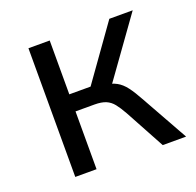

<svg xmlns="http://www.w3.org/2000/svg" viewBox="-94 -588 700 687"><g transform="rotate(-20 256.0 -245.0)"><path d="M81 0V-490H162V-285H243L389 -490H478L308 -253L290 -275Q318 -271 336.5 -261Q355 -251 370.5 -230.5Q386 -210 405 -175L503 0H414L332 -151Q318 -176 306 -191Q294 -206 277.5 -213Q261 -220 234 -220H162V0Z"/></g></svg>

Font: Nunito Sans 10pt SemiCondensed
Style: Regular
Weight: 400
Width: 4
Designer: Vernon Adams
Foundry: Vernon Adams
Version: Version 3.101;gftools[0.9.27]